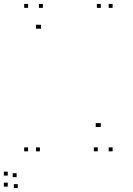

<svg xmlns="http://www.w3.org/2000/svg" viewBox="-38 -760 678 977"><path d="M105 10V-10H85V10ZM46.5 141.5V121.5H26.5V141.5ZM1.5 133.5V113.5H-18.5V133.5ZM1.5 189.5V169.5H-18.5V189.5ZM52.5 197V177H32.5V197ZM165 10V-10H145V10ZM535 10V-10H515V10ZM535 -720V-740H515V-720ZM475 -720V-740H455V-720ZM475 -113.5V-133.5H455V-113.5ZM469 -113.5V-133.5H449V-113.5ZM180 -720V-740H160V-720ZM105 -720V-740H85V-720ZM105 10V-10H85V10ZM165 10V-10H145V10ZM165 -614V-634H145V-614ZM171 -614V-634H151V-614ZM459.5 10V-10H439.5V10Z"/></svg>

Font: Monaspace Neon Dots Var
Style: Regular
Weight: 400
Designer: Riley Cran and the Lettermatic Team
Version: Version 1.100 (Monaspace Neon Dots)